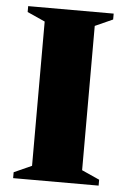

<svg xmlns="http://www.w3.org/2000/svg" viewBox="-50 -707 492 745"><g transform="rotate(5 196.0 -335.0)"><path d="M362.5 -23V0H29.5V-23L98.5 -54V-616L29.5 -647V-670H362.5V-647L293.5 -616V-54Z"/></g></svg>

Font: Newsreader 16pt ExtraBold
Style: Regular
Weight: 800
Designer: Hugues Gentile
Foundry: Production Type
Version: Version 1.003; ttfautohint (v1.8.3)